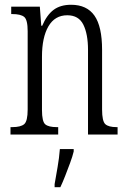

<svg xmlns="http://www.w3.org/2000/svg" viewBox="-20 -564 536 805"><path d="M24 0V-31H31Q67 -31 81.5 -43.5Q96 -56 96 -105V-433Q96 -481 81.5 -493Q67 -505 32 -505H27V-536H147L153 -456H157Q176 -501 204.5 -522.5Q233 -544 278 -544Q344 -544 376 -498.5Q408 -453 408 -355V-105Q408 -56 421.5 -43.5Q435 -31 469 -31H473V0H349V-355Q349 -421 329.5 -460.5Q310 -500 262 -500Q210 -500 183 -453.5Q156 -407 156 -326V-103Q156 -54 170 -42.5Q184 -31 218 -31H224V0ZM209 208Q215 173 221.5 136Q228 99 231 61H289V71Q284 92 274 119Q264 146 253.5 173Q243 200 233 221H209Z"/></svg>

Font: Noto Serif Tamil ExtraCondensed Light
Style: Regular
Weight: 300
Width: 2
Designer: Indian Type Foundry, Tom Grace, and the Monotype Design Team
Foundry: Monotype Imaging Inc.
Version: Version 2.004; ttfautohint (v1.8.4.7-5d5b)